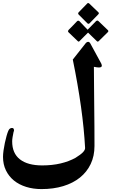

<svg xmlns="http://www.w3.org/2000/svg" viewBox="-44 -1034 771 1279"><path d="M611.8 -951.7Q614.7 -948.7 614.7 -945.8Q614.7 -943.4 610.8 -938.5Q596.2 -923.8 581.5 -908.4Q566.9 -893.1 552.2 -878.4Q549.3 -875.5 545.4 -875.5Q541.5 -875.5 538.6 -878.4L479.5 -937.5Q476.6 -941.4 476.6 -944.8Q476.6 -948.7 481.4 -953.6Q495.6 -967.8 509 -981.9Q522.5 -996.1 536.6 -1010.3Q539.6 -1013.7 543 -1013.7Q546.9 -1013.7 550.8 -1010.3ZM674.8 -833Q677.7 -830.1 677.7 -826.7Q677.7 -823.2 674.3 -819.8L613.8 -760.3Q610.4 -756.8 606.9 -756.8Q603.5 -756.8 600.6 -760.3Q571.8 -789.1 542.5 -816.9Q529.8 -804.7 514.2 -788.8Q498.5 -772.9 485.8 -760.3Q483.4 -756.8 480 -756.8Q477.1 -756.8 473.6 -760.3Q458.5 -774.4 442.9 -789.8Q427.2 -805.2 412.1 -819.3Q409.2 -822.3 409.2 -825.7Q409.2 -830.1 413.6 -835.4Q426.8 -849.1 441.9 -864Q457 -878.9 469.7 -893.1Q472.7 -896 477.5 -896Q481.4 -896 484.9 -893.1L539.6 -835.9L595.7 -893.1Q600.6 -897 604.5 -897Q608.4 -897 612.3 -893.1ZM630.4 -610.8Q634.3 -601.6 634.3 -596.2Q634.3 -584.5 614.3 -584.5Q608.9 -584.5 600.3 -585.7Q591.8 -586.9 581.5 -588.9Q582 -525.4 582.5 -458.7Q583 -392.1 583.7 -325Q584.5 -257.8 585 -191.2Q585.4 -124.5 585.4 -61.5Q585.4 5.4 560.1 58.6Q534.7 111.8 488.5 148.9Q442.4 186 377.2 205.8Q312 225.6 232.4 225.6Q177.2 225.6 130.1 210.9Q83 196.3 48.8 168.5Q14.6 140.6 -4.6 100.8Q-23.9 61 -23.9 10.7Q-23.9 -6.8 -20.5 -31.7Q-17.1 -56.6 -11.7 -81.8Q-6.3 -106.9 -0.2 -128.7Q5.9 -150.4 11.2 -162.1Q15.6 -172.9 22 -177.2Q28.3 -181.6 35.6 -181.6Q42.5 -181.6 45.9 -177.7Q49.3 -173.8 49.3 -164.1Q49.3 -161.6 48.3 -159.7Q47.4 -157.7 46.4 -155.3Q43 -138.2 40 -121.6Q37.1 -105 37.1 -92.3Q37.1 -12.7 88.9 27.6Q140.6 67.9 237.3 67.9Q303.7 67.9 359.6 54.7Q415.5 41.5 460.4 16.6H460Q493.2 -3.9 508.1 -19.3Q522.9 -34.7 522.9 -47.9Q516.1 -176.3 495.6 -323Q475.1 -469.7 440.9 -637.2L528.3 -748Q535.6 -755.4 543 -755.4Q546.9 -755.4 550.8 -752.7Q554.7 -750 557.6 -744.6Z"/></svg>

Font: XB Zar
Style: Bold
Weight: 700
Designer: Behnam
Foundry: Irmug
Version: Version 8.005 2009